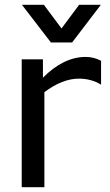

<svg xmlns="http://www.w3.org/2000/svg" viewBox="-20 -776 456 796"><path d="M70 -530H158V-454Q244 -540 335 -540Q369 -540 399 -524V-425Q358 -450 307 -450Q239 -450 164 -394V0H70ZM191 -600 71 -756H162L235 -658L308 -756H398L279 -600Z"/></svg>

Font: Roundo Medium
Style: Regular
Weight: 500
Designer: Namrata Goyal (Gurmukhi), Shiva Nallaperumal (Latin)
Foundry: Indian Type Foundry
Version: Version 1.000;PS 1.0;hotconv 1.0.88;makeotf.lib2.5.647800